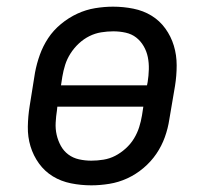

<svg xmlns="http://www.w3.org/2000/svg" viewBox="-20 -548 640 576"><path d="M254 8Q223 8 193 2Q163 -4 138.5 -19Q114 -34 97 -57.5Q80 -81 71.5 -109Q63 -137 63.5 -168Q64 -199 69 -230L85 -330Q90 -357 99.5 -383.5Q109 -410 124.5 -433.5Q140 -457 163 -476Q186 -495 212 -507Q238 -519 265.5 -523.5Q293 -528 319 -528Q350 -528 380 -522Q410 -516 434.5 -501Q459 -486 476 -462.5Q493 -439 501.5 -411Q510 -383 510 -352Q510 -321 505 -290L488 -190Q484 -163 474.5 -136.5Q465 -110 449 -86.5Q433 -63 410.5 -44Q388 -25 362 -13Q336 -1 308 3.5Q280 8 254 8ZM163 -292H421L423 -302Q426 -321 426.5 -340Q427 -359 423.5 -376.5Q420 -394 411 -409.5Q402 -425 388.5 -435.5Q375 -446 357 -450Q339 -454 320 -454Q302 -454 283.5 -451Q265 -448 248 -439.5Q231 -431 216.5 -417.5Q202 -404 191.5 -387.5Q181 -371 175.5 -353.5Q170 -336 167 -318ZM254 -66Q272 -66 290.5 -69Q309 -72 325.5 -80.5Q342 -89 357 -102.5Q372 -116 382 -132.5Q392 -149 397.5 -166.5Q403 -184 406 -202L410 -228H152L151 -218Q148 -199 147 -180Q146 -161 150 -143.5Q154 -126 162.5 -110.5Q171 -95 185 -84.5Q199 -74 217 -70Q235 -66 254 -66Z"/></svg>

Font: Iosevka HT Extended
Style: Italic
Weight: 400
Width: 7
Italic angle: -9°
Monospace: yes
Designer: Belleve Invis
Foundry: Belleve Invis
Version: Version 32.3.0; ttfautohint (v1.8.4)